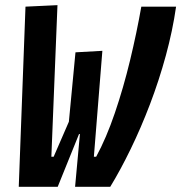

<svg xmlns="http://www.w3.org/2000/svg" viewBox="-20 -719 698 739"><path d="M269 0 287.6 -203.1H284.2L202.1 0H52.2L78.1 -693.4L201.2 -699.2L177.7 -115.7H186.5L245.1 -250.5L270.5 -517.6L374 -523.4L341.3 -115.7H350.1Q389.2 -187.5 422.1 -284.2Q455.1 -380.9 480.7 -487.1Q506.3 -593.3 523.9 -693.4H657.7Q644.5 -601.1 618.4 -505.4Q592.3 -409.7 557.4 -318.1Q522.5 -226.6 482.9 -145.3Q443.4 -64 404.3 0Z"/></svg>

Font: Cascadia Code PL
Style: Bold Italic
Weight: 700
Italic angle: -10°
Monospace: yes
Designer: Aaron Bell
Foundry: Saja Typeworks
Version: Version 2404.023; ttfautohint (v1.8.4)